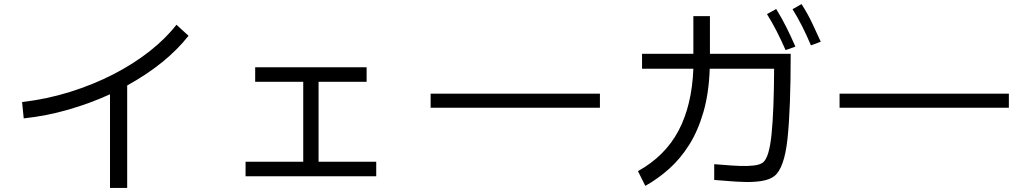

<svg xmlns="http://www.w3.org/2000/svg" viewBox="-20 -873 5040 939"><path d="M96 -294 88 -374Q209 -388 322.5 -423.5Q436 -459 535 -510Q634 -561 712.5 -623Q791 -685 843 -752L902 -698Q794 -561 602 -455V46H518V-412Q422 -368 315 -337Q208 -306 96 -294Z M1181 -11V-82H1463V-473H1228V-544H1773V-473H1538V-82H1820V-11Z M2914 -415V-346H2086V-415Z M3946 -651Q3925 -701 3903 -744.5Q3881 -788 3856 -828L3900 -853Q3929 -808 3951.5 -761Q3974 -714 3994 -669ZM3822 -628Q3800 -678 3778 -721Q3756 -764 3731 -804L3776 -829Q3804 -784 3827 -737.5Q3850 -691 3870 -645ZM3136 36 3100 -36Q3233 -110 3298.5 -234Q3364 -358 3371 -537H3120V-610H3371V-794H3452V-610H3847Q3847 -342 3831.5 -195.5Q3816 -49 3766 -11Q3743 6 3705.5 12Q3668 18 3625.5 17Q3583 16 3542.5 12.5Q3502 9 3473 7V-70Q3493 -69 3526.5 -66Q3560 -63 3597.5 -61.5Q3635 -60 3666 -63.5Q3697 -67 3712 -79Q3742 -103 3753.5 -217.5Q3765 -332 3766 -537H3451Q3447 -418 3420.5 -326Q3394 -234 3351 -165.5Q3308 -97 3252.5 -47.5Q3197 2 3136 36Z M4914 -415V-346H4086V-415Z"/></svg>

Font: Murecho
Style: Regular
Weight: 400
Designer: Neil Summerour
Foundry: Positype
Version: Version 1.010; ttfautohint (v1.8.3)